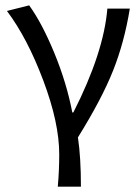

<svg xmlns="http://www.w3.org/2000/svg" viewBox="-20 -518 524 717"><path d="M195.8 179.2Q201.2 118.7 201.2 58.1Q201.2 -59.1 141.6 -217.5Q82 -376 5.9 -477.1L88.9 -498Q136.7 -432.1 182.9 -320.1Q229 -208 250 -98.1H253.9Q367.2 -320.8 380.9 -485.8H464.8Q444.3 -359.9 402.1 -253.9Q359.9 -147.9 271 -4.9Q282.2 69.3 282.2 179.2Z"/></svg>

Font: Source Sans Pro
Style: Regular
Weight: 400
Designer: Paul D. Hunt
Foundry: Adobe Systems Incorporated
Version: Version 3.006;hotconv 1.0.111;makeotfexe 2.5.65597